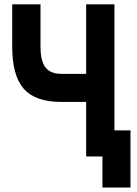

<svg xmlns="http://www.w3.org/2000/svg" viewBox="-20 -713 626 875"><path d="M446.8 141.6V-118.7H574.7V141.6ZM258.8 -248.5Q141.1 -248.5 88.4 -308.3Q35.6 -368.2 35.6 -500.5V-693.4H164.6V-500.5Q164.6 -435.6 187.1 -406Q209.6 -376.5 258.8 -376.5H404.3V-248.5ZM372.6 0V-693.4H501.5V0Z"/></svg>

Font: Cascadia Mono
Style: Regular
Weight: 400
Monospace: yes
Designer: Aaron Bell
Foundry: Saja Typeworks
Version: Version 2404.023